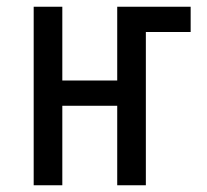

<svg xmlns="http://www.w3.org/2000/svg" viewBox="-20 -550 616 570"><path d="M80 0H165V-236H328V0H413V-455H546V-530H328V-311H165V-530H80Z"/></svg>

Font: Iosevka Sparkle
Style: Regular
Weight: 400
Designer: Belleve Invis
Foundry: Belleve Invis
Version: Version 4.5.0; ttfautohint (v1.8.3)